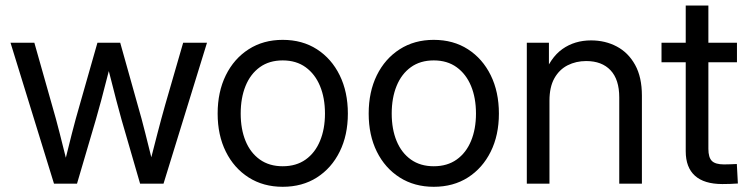

<svg xmlns="http://www.w3.org/2000/svg" viewBox="-20 -681 2780 712"><path d="M180.2 0 19 -522.5H107.4L172.4 -293Q187.5 -241.7 201.7 -185.5Q215.8 -129.4 230.5 -70.8H217.8Q231.9 -128.4 246.3 -184.8Q260.7 -241.2 275.9 -293L341.3 -522.5H425.8L490.2 -293Q505.4 -241.2 519.3 -185.1Q533.2 -128.9 547.9 -70.8H534.2Q548.8 -128.4 563.5 -184.8Q578.1 -241.2 592.8 -293L659.2 -522.5H747.6L586.4 0H499.5L430.7 -237.3Q420.9 -272.9 411.1 -309.8Q401.4 -346.7 392.1 -384Q382.8 -421.4 373 -458H394Q384.3 -421.4 374.8 -384Q365.2 -346.7 355.5 -309.6Q345.7 -272.5 335.4 -237.3L265.6 0Z M1028.3 11.7Q956.5 11.7 902.1 -22.9Q847.7 -57.6 817.4 -118.7Q787.1 -179.7 787.1 -259.8Q787.1 -340.3 817.4 -401.9Q847.7 -463.4 902.1 -498.3Q956.5 -533.2 1028.3 -533.2Q1101.1 -533.2 1155.3 -498.3Q1209.5 -463.4 1239.7 -401.9Q1270 -340.3 1270 -259.8Q1270 -179.7 1239.7 -118.7Q1209.5 -57.6 1155.3 -22.9Q1101.1 11.7 1028.3 11.7ZM1028.3 -64.5Q1078.6 -64.5 1113.5 -89.4Q1148.4 -114.3 1166.7 -158.4Q1185.1 -202.6 1185.1 -259.8Q1185.1 -317.9 1166.7 -362.1Q1148.4 -406.2 1113.5 -431.6Q1078.6 -457 1028.3 -457Q978.5 -457 943.6 -431.9Q908.7 -406.7 890.6 -362.3Q872.6 -317.9 872.6 -259.8Q872.6 -202.1 890.6 -158.2Q908.7 -114.3 943.6 -89.4Q978.5 -64.5 1028.3 -64.5Z M1588.4 11.7Q1516.6 11.7 1462.2 -22.9Q1407.7 -57.6 1377.4 -118.7Q1347.2 -179.7 1347.2 -259.8Q1347.2 -340.3 1377.4 -401.9Q1407.7 -463.4 1462.2 -498.3Q1516.6 -533.2 1588.4 -533.2Q1661.1 -533.2 1715.3 -498.3Q1769.5 -463.4 1799.8 -401.9Q1830.1 -340.3 1830.1 -259.8Q1830.1 -179.7 1799.8 -118.7Q1769.5 -57.6 1715.3 -22.9Q1661.1 11.7 1588.4 11.7ZM1588.4 -64.5Q1638.7 -64.5 1673.6 -89.4Q1708.5 -114.3 1726.8 -158.4Q1745.1 -202.6 1745.1 -259.8Q1745.1 -317.9 1726.8 -362.1Q1708.5 -406.2 1673.6 -431.6Q1638.7 -457 1588.4 -457Q1538.6 -457 1503.7 -431.9Q1468.8 -406.7 1450.7 -362.3Q1432.6 -317.9 1432.6 -259.8Q1432.6 -202.1 1450.7 -158.2Q1468.8 -114.3 1503.7 -89.4Q1538.6 -64.5 1588.4 -64.5Z M2017.6 -307.6V0H1933.6V-522.5H2015.6V-395.5H1994.6Q2020 -466.8 2065.4 -499Q2110.8 -531.2 2171.9 -531.2Q2224.6 -531.2 2267.3 -508.5Q2310.1 -485.8 2335.2 -440.4Q2360.4 -395 2360.4 -326.2V0H2276.4V-319.8Q2276.4 -386.2 2244.1 -420.4Q2211.9 -454.6 2153.8 -454.6Q2116.2 -454.6 2085.2 -439Q2054.2 -423.3 2035.9 -390.9Q2017.6 -358.4 2017.6 -307.6Z M2712.9 -522.5V-450.2H2433.1V-522.5ZM2522.9 -660.6H2606.9V-128.9Q2606.9 -97.2 2619.9 -84.2Q2632.8 -71.3 2665 -71.3Q2675.8 -71.3 2688.7 -71.8Q2701.7 -72.3 2712.4 -72.8L2716.3 -0.5Q2703.6 0.5 2688 1Q2672.4 1.5 2658.7 1.5Q2591.3 1.5 2557.1 -29.3Q2522.9 -60.1 2522.9 -120.1Z"/></svg>

Font: Inter 28pt
Style: Regular
Weight: 400
Designer: Rasmus Andersson
Foundry: rsms
Version: Version 4.001;git-66647c0bb